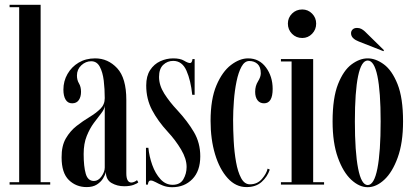

<svg xmlns="http://www.w3.org/2000/svg" viewBox="-20 -770 1725 801"><path d="M20 0V-10H60V-740H20V-750H149.5V-10H189.5V0Z M341.5 10.5Q297.5 10.5 267.2 -19Q237 -48.5 237 -113Q236.5 -161.5 254.8 -192.8Q273 -224 299.8 -244.8Q326.5 -265.5 353.5 -281.8Q380.5 -298 398.8 -316Q417 -334 417 -360.5Q417 -398.5 412.8 -433.8Q408.5 -469 396.2 -491.8Q384 -514.5 360.5 -514.5Q337.5 -514.5 319.2 -497.5Q301 -480.5 301 -455Q301 -436 309.5 -422Q318 -408 318 -387Q318 -366 308.8 -352.5Q299.5 -339 281 -339Q263 -339 253.8 -354.2Q244.5 -369.5 244.5 -396Q244.5 -431.5 261.5 -461.2Q278.5 -491 308.2 -508.8Q338 -526.5 377 -526.5Q430.5 -526.5 468.8 -485.5Q507 -444.5 507 -353V-47.5Q507 -8.5 528 -8.5Q534 -8.5 541 -11.8Q548 -15 551.5 -18.5L557 -9.5Q552 -4 536.5 1.5Q521 7 498 7Q469 7 445.5 -6.5Q422 -20 421.5 -53Q419 -40.5 410 -25.8Q401 -11 384.2 -0.2Q367.5 10.5 341.5 10.5ZM372 -15Q390 -15 403.5 -34Q417 -53 417 -71V-328.5Q415.5 -314 402 -297Q388.5 -280 371.5 -257Q354.5 -234 341.8 -202.5Q329 -171 329 -127.5Q329 -75 337.8 -45Q346.5 -15 372 -15Z M698.5 11Q676.5 11 659.2 4Q642 -3 629.5 -10Q617 -17 608.5 -17Q598.5 -17 597 0H589V-153.5H599Q602.5 -117.5 615.2 -81.8Q628 -46 649.5 -22.5Q671 1 700 1Q731.5 1 745 -22.2Q758.5 -45.5 758.5 -73.5Q758.5 -107.5 735.5 -146.2Q712.5 -185 680 -220Q638.5 -265 614.2 -311.2Q590 -357.5 590 -413.5Q590 -452.5 606.2 -477.5Q622.5 -502.5 648.5 -514.5Q674.5 -526.5 702.5 -526.5Q732 -526.5 748 -516.8Q764 -507 773 -507Q781 -507 783 -523.5H792V-374.5H782Q776 -434 758 -475Q740 -516 702.5 -516Q678.5 -516 661 -499.5Q643.5 -483 643.5 -449Q643.5 -414 665.5 -379.2Q687.5 -344.5 720.5 -309.5Q762.5 -264 789 -219Q815.5 -174 815.5 -118Q815.5 -56.5 782.5 -22.8Q749.5 11 698.5 11Z M1008.5 10.5Q963.5 10.5 929.8 -26.8Q896 -64 877.2 -126.5Q858.5 -189 858.5 -265.5Q858.5 -356.5 883 -414Q907.5 -471.5 943.8 -499Q980 -526.5 1015 -526.5Q1061.5 -526.5 1089.5 -488.8Q1117.5 -451 1117.5 -399Q1117.5 -339 1081.5 -339Q1064 -339 1054.2 -352Q1044.5 -365 1044.5 -387Q1044.5 -411.5 1056.2 -430.2Q1068 -449 1068 -464Q1068 -490.5 1054.5 -503Q1041 -515.5 1020 -515.5Q1000.5 -515.5 987.5 -491.8Q974.5 -468 966.8 -430.2Q959 -392.5 955.8 -349.5Q952.5 -306.5 952.5 -269Q952.5 -228 955 -181.5Q957.5 -135 964.8 -94Q972 -53 986 -27Q1000 -1 1022.5 -1Q1053.5 -1 1072.8 -23.5Q1092 -46 1096.5 -66.5L1105.5 -62.5Q1095.5 -32.5 1071.5 -11Q1047.5 10.5 1008.5 10.5Z M1241 -611.5Q1215.5 -611.5 1198.2 -629Q1181 -646.5 1181 -671.5Q1181 -696 1198.2 -713.2Q1215.5 -730.5 1241 -730.5Q1265 -730.5 1282 -713.2Q1299 -696 1299 -671.5Q1299 -646.5 1282 -629Q1265 -611.5 1241 -611.5ZM1152 0V-10H1196.5V-513.5H1152V-523.5H1286.5V-10H1332V0Z M1514 11Q1479 11 1445.2 -20.2Q1411.5 -51.5 1389.5 -112.8Q1367.5 -174 1367.5 -263.5Q1367.5 -361.5 1390.2 -419Q1413 -476.5 1446.8 -501.5Q1480.5 -526.5 1514 -526.5Q1547.5 -526.5 1581.5 -501.5Q1615.5 -476.5 1638.5 -419Q1661.5 -361.5 1661.5 -263.5Q1661.5 -174 1639.2 -112.8Q1617 -51.5 1583.2 -20.2Q1549.5 11 1514 11ZM1514 2Q1541 2 1554.5 -67.2Q1568 -136.5 1568 -263.5Q1568 -388 1554.5 -452.8Q1541 -517.5 1514 -517.5Q1487.5 -517.5 1474 -452.8Q1460.5 -388 1460.5 -263.5Q1460.5 -136.5 1474 -67.2Q1487.5 2 1514 2ZM1579.5 -556.5 1476.5 -597Q1463 -602 1453.8 -610.5Q1444.5 -619 1444.5 -631.5Q1444.5 -640.5 1451 -647Q1457.5 -653.5 1469.5 -653.5Q1479.5 -653.5 1487.2 -649.5Q1495 -645.5 1502 -639L1582 -560.5Z"/></svg>

Font: Imbue 100pt Medium
Style: Regular
Weight: 500
Designer: Tyler Finck
Foundry: Etcetera Type Company
Version: Version 1.102; ttfautohint (v1.8.3)